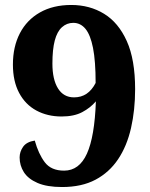

<svg xmlns="http://www.w3.org/2000/svg" viewBox="-20 -744 604 773"><path d="M230 9Q169 9 131 -7.5Q93 -24 76 -51Q59 -78 59 -110Q59 -133 73 -153Q87 -173 120 -178Q135 -124 160.5 -90.5Q186 -57 238 -57Q299 -57 330 -125.5Q361 -194 366 -336Q344 -310 311 -292.5Q278 -275 228 -275Q171 -275 126.5 -299Q82 -323 57 -370Q32 -417 32 -484Q32 -556 60 -610Q88 -664 141 -694Q194 -724 267 -724Q341 -724 399 -688.5Q457 -653 490.5 -578.5Q524 -504 524 -385Q524 -301 507.5 -228.5Q491 -156 455.5 -103Q420 -50 364.5 -20.5Q309 9 230 9ZM278 -352Q307 -352 328.5 -366.5Q350 -381 365 -410Q365 -498 354.5 -551Q344 -604 324 -628Q304 -652 275 -652Q249 -652 229.5 -634.5Q210 -617 200.5 -581Q191 -545 191 -488Q191 -424 213.5 -388Q236 -352 278 -352Z"/></svg>

Font: Noto Serif Gujarati ExtraBold
Style: Regular
Weight: 800
Version: Version 2.102